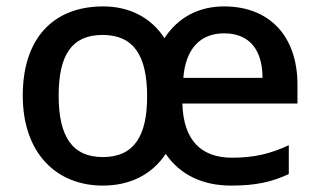

<svg xmlns="http://www.w3.org/2000/svg" viewBox="-20 -569 997 599"><path d="M679 -549C599 -549 535 -514 493 -450C451 -515 383 -549 302 -549C145 -549 51 -448 51 -271C51 -91 156 10 301 10C385 10 454 -24 497 -89C542 -23 613 10 701 10C778 10 827 -1 881 -26V-116C825 -90 775 -77 704 -77C607 -77 552 -132 549 -246H908V-305C908 -456 821 -549 679 -549ZM679 -465C762 -465 799 -409 799 -326H552C559 -418 606 -465 679 -465ZM300 -460C396 -460 439 -397 439 -268C439 -143 397 -79 301 -79C204 -79 163 -145 163 -271C163 -396 203 -460 300 -460Z"/></svg>

Font: Noto Sans Balinese Medium
Style: Regular
Weight: 500
Designer: Aditya Bayu, David Williams
Foundry: David Williams
Version: Version 2.005